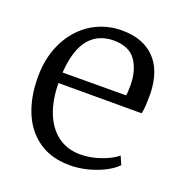

<svg xmlns="http://www.w3.org/2000/svg" viewBox="-109 -660 722 766"><g transform="rotate(20 252.0 -277.5)"><path d="M268.5 11Q190.5 11 137 -25.5Q83.5 -62 56.2 -127Q29 -192 29 -277Q29 -341.5 48.2 -394.8Q67.5 -448 101.8 -486.2Q136 -524.5 182.2 -545.2Q228.5 -566 282 -566Q370.5 -566 420.5 -515.8Q470.5 -465.5 473.5 -369Q473.5 -340.5 472.5 -319.2Q471.5 -298 467.5 -282H114.5Q114.5 -232 125.8 -188.8Q137 -145.5 159.2 -113Q181.5 -80.5 215.2 -62.2Q249 -44 293 -44Q336 -44 379.8 -59.5Q423.5 -75 446.5 -95L462 -59.5Q443 -40 412.2 -24.2Q381.5 -8.5 344 1.2Q306.5 11 268.5 11ZM115.5 -327 385 -328Q386.5 -336 387 -349.2Q387.5 -362.5 387.5 -371.5Q387.5 -434.5 358.8 -475.8Q330 -517 264 -517Q233.5 -517 207.5 -506.2Q181.5 -495.5 162 -472.8Q142.5 -450 130.8 -414Q119 -378 115.5 -327Z"/></g></svg>

Font: Merriweather 28pt Light
Style: Regular
Weight: 300
Version: Version 2.100